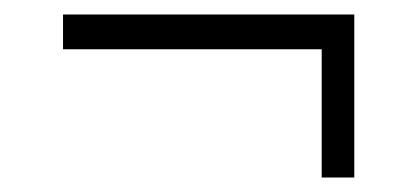

<svg xmlns="http://www.w3.org/2000/svg" viewBox="-20 -328 576 265"><path d="M67 -308H469V-83H424V-260H67Z"/></svg>

Font: Arapey Thin
Style: Regular
Weight: 100
Designer: Eduardo Rodriguez Tunni
Foundry: Eduardo Rodriguez Tunni
Version: Version 4.000;hotconv 1.0.109;makeotfexe 2.5.65596